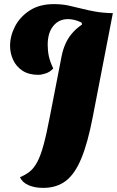

<svg xmlns="http://www.w3.org/2000/svg" viewBox="-20 -724 569 934"><path d="M190 190Q149 190 119 177Q89 164 77 138Q106 126 125.5 110Q145 94 161 64.5Q177 35 191.5 -17.5Q206 -70 222 -154L280 -452Q293 -516 327 -557.5Q361 -599 413 -624Q465 -649 529 -660L431 -154Q407 -29 375.5 47Q344 123 299.5 156.5Q255 190 190 190ZM166 -360Q120 -360 89.5 -380Q59 -400 44 -432.5Q29 -465 29 -501Q29 -549 53 -595.5Q77 -642 124.5 -673Q172 -704 242 -704Q281 -704 313.5 -697Q346 -690 377 -682Q408 -674 444.5 -667.5Q481 -661 529 -660L379 -604L377 -614Q359 -623 342.5 -627Q326 -631 311 -631Q266 -631 239 -597.5Q212 -564 212 -506Q212 -477 217.5 -451Q223 -425 239 -391Q224 -374 203 -367Q182 -360 166 -360Z"/></svg>

Font: Sansita Swashed Light ExtraBold
Style: Regular
Weight: 800
Version: Version 1.003